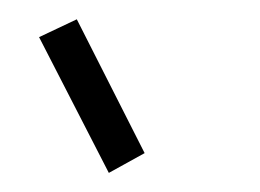

<svg xmlns="http://www.w3.org/2000/svg" viewBox="-20 -853 269 199"><path d="M59.6 -833 129.9 -694.3 92.8 -673.8 20.5 -814.5Z"/></svg>

Font: wanta
Style: Medium
Weight: 500
Version: Version 0.91